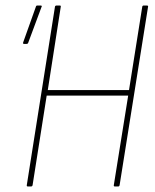

<svg xmlns="http://www.w3.org/2000/svg" viewBox="-20 -675 561 695"><path d="M81 0Q76 0 77 -5L179 -651Q180 -655 185 -655H196Q201 -655 200 -651L153 -349H447L495 -651Q496 -655 500 -655H511Q517 -655 516 -651L413 -5Q412 0 408 0H396Q391 0 392 -5L444 -329H149L98 -5Q97 0 92 0ZM67 -516Q62 -516 64 -522L110 -651Q111 -655 115 -655H127Q130 -655 131 -653.5Q132 -652 130 -649L82 -520Q81 -516 75 -516Z"/></svg>

Font: Sofia Sans Condensed Thin
Style: Italic
Weight: 250
Italic angle: -9°
Version: Version 4.100